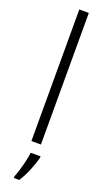

<svg xmlns="http://www.w3.org/2000/svg" viewBox="-187 -791 577 1042"><g transform="rotate(20 101.0 -269.5)"><path d="M129 0H74V-760H129ZM149 70Q140 105 122.5 147Q105 189 84 221H53V211Q60 194 68.5 166.5Q77 139 83.5 110Q90 81 92 61H149Z"/></g></svg>

Font: Noto Sans Gurmukhi UI Condensed Light
Style: Regular
Weight: 300
Width: 3
Designer: Jelle Bosma - Monotype Design Team
Foundry: Monotype Imaging Inc.
Version: Version 2.004; ttfautohint (v1.8.4.7-5d5b)